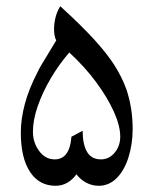

<svg xmlns="http://www.w3.org/2000/svg" viewBox="-20 -740 494 618"><path d="M159 -142Q106 -142 76.5 -187Q47 -232 47 -313Q47 -357 60 -405.5Q73 -454 100 -506Q106 -519 112 -529Q118 -539 129 -557Q140 -575 161 -610Q154 -623 154 -646Q154 -666 159 -685Q164 -704 174 -720Q241 -659 283 -613Q325 -567 349 -529Q373 -491 387 -452Q407 -392 407 -325Q407 -276 393.5 -233.5Q380 -191 355 -166Q330 -142 298 -142Q277 -142 258.5 -151.5Q240 -161 226 -179Q213 -161 196 -151.5Q179 -142 159 -142ZM156 -227Q180 -227 193.5 -245Q207 -263 210 -300L246 -319Q246 -276 260 -251.5Q274 -227 305 -227Q331 -227 349 -248.5Q367 -270 367 -300Q367 -335 346.5 -380.5Q326 -426 289.5 -475.5Q253 -525 203 -571Q170 -533 143.5 -488Q117 -443 101.5 -398.5Q86 -354 86 -316Q86 -281 106 -254Q126 -227 156 -227Z"/></svg>

Font: Noto Naskh Arabic UI
Style: Regular
Weight: 400
Designer: Monotype Design Team, David Williams, Mohamad Dakak and Nizar Qandah
Foundry: Monotype Imaging Inc.
Version: Version 2.014